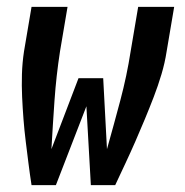

<svg xmlns="http://www.w3.org/2000/svg" viewBox="-20 -540 540 560"><path d="M72 0Q67 -32 63 -64Q59 -96 55 -128Q51 -160 48.5 -192.5Q46 -225 44.5 -257.5Q43 -290 44 -323.5Q45 -357 50 -390L72 -520H177L155 -390Q144 -319 139 -247.5Q134 -176 130 -105L209 -312H281L292 -105Q312 -176 331 -247.5Q350 -319 361 -390L383 -520H488L466 -390Q461 -357 451 -323.5Q441 -290 428.5 -257.5Q416 -225 402.5 -192.5Q389 -160 375 -128Q361 -96 346 -64Q331 -32 316 0H245L232 -230L143 0Z"/></svg>

Font: Iosevka Term Curly
Style: Bold Italic
Weight: 700
Italic angle: -9°
Designer: Belleve Invis
Foundry: Belleve Invis
Version: Version 32.3.0